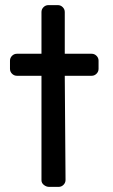

<svg xmlns="http://www.w3.org/2000/svg" viewBox="-20 -730 440 750"><path d="M142 -26Q142 -15 151.5 -7.5Q161 0 172 0H209Q220 0 228 -8Q236 -16 236 -27L233 -434H338Q349 -434 357 -442Q365 -450 365 -461V-493Q365 -504 357 -512Q349 -520 338 -520H233V-683Q233 -694 225 -702Q217 -710 206 -710H169Q158 -710 150 -702Q142 -694 142 -683V-520H46Q35 -520 27 -512Q19 -504 19 -493V-461Q19 -450 27 -442Q35 -434 46 -434H142Z"/></svg>

Font: Contemporary
Style: Regular
Weight: 400
Designer: Victor Tran
Foundry: Victor Tran
Version: Version 1.100